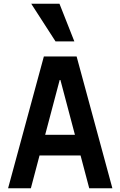

<svg xmlns="http://www.w3.org/2000/svg" viewBox="-20 -1000 640 1020"><path d="M144 0 190 -174H408L454 0H577L387 -700H213L23 0ZM220 -284 297 -575H301L378 -284ZM275 -780 146 -980H296L375 -780Z"/></svg>

Font: CommitMonoV142 ExtLt
Style: Regular
Weight: 200
Monospace: yes
Designer: Eigil Nikolajsen
Foundry: Eigil Nikolajsen
Version: Version 1.142